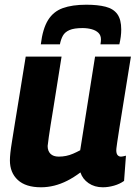

<svg xmlns="http://www.w3.org/2000/svg" viewBox="-20 -784 588 814"><path d="M154 10Q89 10 55.5 -21Q22 -52 22 -104Q22 -117 24 -136Q26 -155 31 -185.5Q36 -216 43.5 -263.5Q51 -311 62.5 -380Q74 -449 89 -544H241Q229 -470 220.5 -415Q212 -360 205.5 -321Q199 -282 194.5 -253.5Q190 -225 187 -204Q184 -183 182 -165Q182 -144 194 -132Q206 -120 229 -120Q245 -120 260 -123Q275 -126 290 -132.5Q305 -139 320 -147L383 -544H535Q517 -431 505 -358Q493 -285 486.5 -243Q480 -201 477 -181Q474 -161 473.5 -155Q473 -149 473 -147Q473 -133 478.5 -126.5Q484 -120 493 -120Q496 -120 501.5 -121Q507 -122 514 -124L506 -17Q488 -4 463.5 3Q439 10 416 10Q381 10 355.5 -7.5Q330 -25 321 -53Q293 -32 265.5 -18Q238 -4 210 3Q182 10 154 10ZM346 -764Q394 -764 427.5 -755.5Q461 -747 477.5 -724Q494 -701 494 -659Q494 -644 492 -628.5Q490 -613 486 -596H406Q407 -603 407.5 -608Q408 -613 408 -617Q408 -634 397.5 -644.5Q387 -655 369 -660Q351 -665 330 -665Q294 -665 274.5 -656.5Q255 -648 246.5 -632.5Q238 -617 234 -596H153Q161 -662 183.5 -698.5Q206 -735 246 -749.5Q286 -764 346 -764Z"/></svg>

Font: Georama ExtraCondensed Thin
Style: Bold Italic
Weight: 700
Italic angle: -9°
Version: Version 1.001